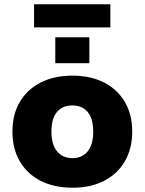

<svg xmlns="http://www.w3.org/2000/svg" viewBox="-20 -865 675 896"><path d="M318 11Q233 11 170 -21Q107 -53 72.5 -112Q38 -171 38 -251Q38 -331 72.5 -389.5Q107 -448 170 -480Q233 -512 317 -512Q403 -512 465.5 -480Q528 -448 562.5 -389.5Q597 -331 597 -251Q597 -171 562.5 -112Q528 -53 465.5 -21Q403 11 318 11ZM318 -127Q363 -127 389 -158.5Q415 -190 415 -251Q415 -312 389 -342.5Q363 -373 317 -373Q272 -373 246 -342.5Q220 -312 220 -251Q220 -190 246.5 -158.5Q273 -127 318 -127ZM139 -737V-845H495V-737ZM238 -570V-691H397V-570Z"/></svg>

Font: Nunito Sans 9pt Black
Style: Regular
Weight: 900
Version: Version 3.101;gftools[0.9.27]